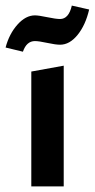

<svg xmlns="http://www.w3.org/2000/svg" viewBox="-33 -667 339 687"><path d="M49 -482 -13 -497Q0 -546 29.5 -579Q59 -612 92 -612Q105 -612 136 -605.5Q167 -599 182 -599Q213 -599 224 -647L286 -633Q273 -577 244.5 -542Q216 -507 182 -507Q166 -507 136 -513.5Q106 -520 92 -520Q62 -520 49 -482ZM79 0V-411L195 -432V0Z"/></svg>

Font: EauTest
Style: Bold
Weight: 700
Designer: Christian Thalmann (Catharsis Fonts)
Version: Version 0.001;PS 000.001;hotconv 1.0.88;makeotf.lib2.5.64775